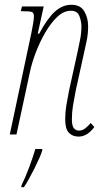

<svg xmlns="http://www.w3.org/2000/svg" viewBox="-20 -563 440 804"><path d="M309 9Q284 9 268.5 -7Q253 -23 253 -63Q253 -92 257.5 -120Q262 -148 269 -183L304 -342Q309 -365 315 -395Q321 -425 321 -453Q321 -473 312.5 -495.5Q304 -518 277 -518Q247 -518 220 -492.5Q193 -467 170 -427.5Q147 -388 130 -343.5Q113 -299 105 -260L49 0H21L112 -428Q115 -444 118.5 -463.5Q122 -483 122 -495Q122 -509 114 -512.5Q106 -516 77 -516H67L72 -536H163L138 -422H144Q179 -487 210.5 -515Q242 -543 279 -543Q317 -543 333 -515.5Q349 -488 349 -453Q349 -422 343 -392.5Q337 -363 332 -342L297 -183Q290 -148 285.5 -120Q281 -92 281 -63Q281 -36 289.5 -26Q298 -16 311 -16Q325 -16 337.5 -26Q350 -36 360 -48L375 -31Q345 9 309 9ZM70 213Q86 181 102 138Q118 95 128 61H157V66Q154 78 145 98.5Q136 119 124.5 142Q113 165 101 186.5Q89 208 80 221H69Z"/></svg>

Font: Noto Serif ExtraCondensed Thin
Style: Italic
Weight: 100
Width: 2
Italic angle: -12°
Designer: Monotype Design Team
Foundry: Monotype Imaging Inc.
Version: Version 2.013